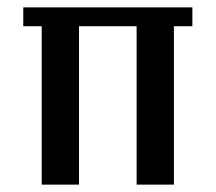

<svg xmlns="http://www.w3.org/2000/svg" viewBox="-20 -500 586 520"><path d="M501 -429H451V0H350V-429H194V0H93V-429H43V-480H501Z"/></svg>

Font: Arya
Style: Regular
Weight: 400
Designer: Eduardo Rodriguez Tunni, Modular Infotech
Foundry: Eduardo Rodriguez Tunni, Modular Infotech
Version: Version 1.002